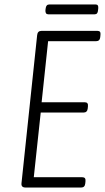

<svg xmlns="http://www.w3.org/2000/svg" viewBox="-20 -838 469 858"><path d="M94 0Q74 0 76 -19L146 -681Q148 -700 165 -700H416Q431 -700 429 -683L428 -672Q426 -654 410 -654H195L166 -381H359Q375 -381 373 -363L372 -353Q370 -335 353 -335H162L131 -46H348Q364 -46 362 -28L361 -18Q359 0 343 0ZM196 -774Q182 -774 183 -792L184 -800Q186 -818 200 -818H408Q421 -818 419 -800L418 -792Q417 -774 403 -774Z"/></svg>

Font: Asap Condensed Condensed ExtraLight
Style: Italic
Weight: 200
Width: 3
Italic angle: -6°
Designer: Pablo Cosgaya
Foundry: Omnibus-Type
Version: Version 3.001; ttfautohint (v1.8.4.7-5d5b)